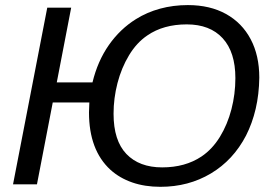

<svg xmlns="http://www.w3.org/2000/svg" viewBox="-20 -718 1062 748"><path d="M711.9 -698.2Q797.9 -698.2 860.4 -663.6Q922.9 -628.9 956.5 -565.4Q990.2 -502 990.2 -415.5Q989.3 -350.6 976.1 -294.2Q962.9 -237.8 938.5 -189.9Q888.7 -94.2 801.5 -42.2Q714.4 9.8 605 9.8Q543.9 9.8 494.9 -7.3Q445.8 -24.4 410.2 -56.6Q326.7 -133.3 326.7 -279.8L328.1 -318.8H185.5L124 0H30.8L164.1 -688H257.3L201.2 -397H340.3Q360.4 -480 404.1 -542.5Q447.8 -605 509.8 -643.6Q552.7 -670.4 603.8 -684.3Q654.8 -698.2 711.9 -698.2ZM707.5 -623Q616.7 -623 554.2 -580.1Q512.2 -551.8 482.7 -502.7Q453.1 -453.6 437.7 -394.3Q422.4 -335 422.4 -274.9Q422.4 -170.4 472.4 -118.2Q522.5 -65.9 611.8 -65.9Q701.7 -65.9 765.1 -108.4Q807.1 -136.7 836.7 -184.8Q866.2 -232.9 881.6 -292.2Q897 -351.6 897 -413.6Q897 -515.1 847.4 -569.1Q797.9 -623 707.5 -623Z"/></svg>

Font: Arimo
Style: Italic
Weight: 400
Italic angle: -12°
Designer: Steve Matteson
Foundry: Monotype Imaging Inc.
Version: Version 1.33